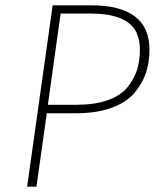

<svg xmlns="http://www.w3.org/2000/svg" viewBox="-20 -702 602 722"><path d="M323 -682Q542 -682 542 -515Q542 -467 528.5 -427Q515 -387 484.5 -351.5Q454 -316 398 -296Q342 -276 264 -276H156L117 0H82L178 -682ZM268 -308Q336 -308 384.5 -325Q433 -342 458.5 -373Q484 -404 495 -438.5Q506 -473 506 -515Q506 -587 459.5 -619Q413 -651 321 -651H208L160 -308Z"/></svg>

Font: Fira Sans UltraLight
Style: Italic
Weight: 200
Italic angle: -8°
Designer: Carrois Corporate & Edenspiekermann AG
Foundry: Carrois Corporate GbR & Edenspiekermann AG
Version: Version 4.203;PS 004.203;hotconv 1.0.88;makeotf.lib2.5.64775